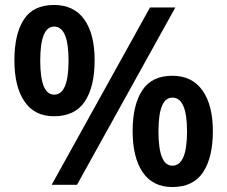

<svg xmlns="http://www.w3.org/2000/svg" viewBox="-20 -744 915 773"><path d="M197 -724Q278 -724 319.5 -665.5Q361 -607 361 -501Q361 -395 321.5 -335.5Q282 -276 197 -276Q119 -276 78.5 -335.5Q38 -395 38 -501Q38 -607 76 -665.5Q114 -724 197 -724ZM686 -714 290 0H188L584 -714ZM198 -637Q142 -637 142 -500Q142 -363 198 -363Q256 -363 256 -500Q256 -637 198 -637ZM674 -439Q753 -439 795 -380Q837 -321 837 -216Q837 -110 797.5 -50.5Q758 9 674 9Q595 9 554.5 -50.5Q514 -110 514 -216Q514 -321 552.5 -380Q591 -439 674 -439ZM674 -351Q618 -351 618 -215Q618 -77 674 -77Q733 -77 733 -215Q733 -351 674 -351Z"/></svg>

Font: Noto Sans Bassa Vah SemiBold
Style: Regular
Weight: 600
Designer: Monotype Design Team
Foundry: Monotype Imaging Inc.
Version: Version 2.002; ttfautohint (v1.8.4.7-5d5b)